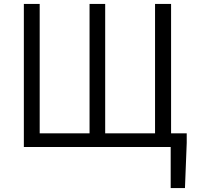

<svg xmlns="http://www.w3.org/2000/svg" viewBox="-20 -752 1006 982"><path d="M102 0V-732H183V-70H438V-732H518V-70H773V-732H855V-70H935V-21L926 210H853V0Z"/></svg>

Font: Source Han Sans SC Normal
Style: Regular
Weight: 350
Designer: Ryoko NISHIZUKA 西塚涼子 (kana, bopomofo & ideographs); Paul D. Hunt (Latin, Greek & Cyrillic); Sandoll Communications 산돌커뮤니
Foundry: Adobe
Version: Version 2.004;hotconv 1.0.118;makeotfexe 2.5.65603